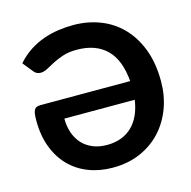

<svg xmlns="http://www.w3.org/2000/svg" viewBox="-99 -756 857 863"><g transform="rotate(-15 329.0 -325.0)"><path d="M44.4 0ZM323.2 7.3Q262.2 7.3 210.9 -12.5Q159.7 -32.2 122.8 -69.8Q85.9 -107.4 65.2 -161.9Q44.4 -216.3 44.4 -286.1Q44.4 -305.2 46.1 -317.1Q47.9 -329.1 52 -336.2Q56.2 -343.3 63.5 -345.9Q70.8 -348.6 82 -348.6H498Q489.7 -449.2 439.7 -498Q389.6 -546.9 301.3 -546.9Q264.6 -546.9 237.3 -537.8Q210 -528.8 189 -517.8Q168 -506.8 151.4 -497.8Q134.8 -488.8 119.6 -488.8Q109.9 -488.8 102.1 -492.7Q94.2 -496.6 88.9 -503.4L50.3 -551.3Q78.1 -583 110.4 -603.8Q142.6 -624.5 177 -636.5Q211.4 -648.4 246.6 -653.3Q281.7 -658.2 315.4 -658.2Q381.8 -658.2 439.5 -636Q497.1 -613.8 539.8 -570.1Q582.5 -526.4 607.2 -461.7Q631.8 -397 631.8 -312Q631.8 -246.1 610.4 -188Q588.9 -129.9 549.1 -86.4Q509.3 -43 452.1 -17.8Q395 7.3 323.2 7.3ZM324.2 -98.1Q361.3 -98.1 391.1 -109.6Q420.9 -121.1 442.4 -142.6Q463.9 -164.1 477.3 -194.3Q490.7 -224.6 496.1 -262.2H168.5Q168.5 -226.6 178.7 -196.5Q189 -166.5 208.7 -144.5Q228.5 -122.6 257.6 -110.4Q286.6 -98.1 324.2 -98.1Z"/></g></svg>

Font: Carlito
Style: Bold
Weight: 700
Designer: Lukasz Dziedzic
Foundry: tyPoland Lukasz Dziedzic
Version: Version 1.104